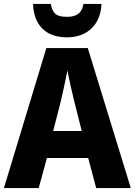

<svg xmlns="http://www.w3.org/2000/svg" viewBox="-20 -962 689 982"><path d="M499 -942H407C398 -890 366 -876 323 -876C272 -876 249 -889 240 -942H149C153 -833 214 -771 323 -771C428 -771 495 -838 499 -942ZM472 0H649L429 -716H217L0 0H178L220 -154H431ZM360 -443 398 -292H252L291 -444C301 -489 317 -559 325 -602C332 -561 350 -483 360 -443Z"/></svg>

Font: Noto Sans Thai Looped SemiCondensed ExtraBold
Style: Regular
Weight: 800
Width: 4
Designer: Sasikarn Vongin, Ben Mitchell
Foundry: The Fontpad Ltd
Version: Version 1.001